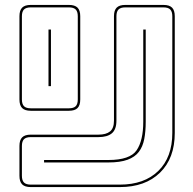

<svg xmlns="http://www.w3.org/2000/svg" viewBox="-20 -750 784 780"><path d="M105 10Q81 10 70 -1Q59 -12 59 -36V-157Q59 -181 70 -192Q81 -203 105 -203H380Q411 -203 427 -216Q443 -229 443 -260V-684Q443 -708 454 -719Q465 -730 489 -730H644Q668 -730 679 -719Q690 -708 690 -684V-210Q690 -107 630 -48.5Q570 10 467 10ZM306 -346Q306 -322 295 -311Q284 -300 260 -300H105Q81 -300 70 -311Q59 -322 59 -346V-684Q59 -708 70 -719Q81 -730 105 -730H260Q284 -730 295 -719Q306 -708 306 -684ZM69 -36Q69 -17 77.5 -8.5Q86 0 105 0H467Q566 0 623 -55.5Q680 -111 680 -210V-684Q680 -703 671.5 -711.5Q663 -720 644 -720H489Q470 -720 461.5 -711.5Q453 -703 453 -684V-260Q453 -224 434.5 -208.5Q416 -193 380 -193H105Q86 -193 77.5 -184.5Q69 -176 69 -157ZM260 -310Q279 -310 287.5 -318.5Q296 -327 296 -346V-684Q296 -703 287.5 -711.5Q279 -720 260 -720H105Q86 -720 77.5 -711.5Q69 -703 69 -684V-346Q69 -327 77.5 -318.5Q86 -310 105 -310ZM187 -400H177V-630H187ZM420 -90H159V-100H420Q508 -100 535 -139.5Q562 -179 562 -256V-630H572V-256Q572 -216 566 -185Q560 -154 544 -133Q528 -112 498 -101Q468 -90 420 -90Z"/></svg>

Font: Bungee Outline
Style: Regular
Weight: 400
Designer: David Jonathan Ross
Foundry: David Jonathan Ross
Version: Version 1.000;PS 1.0;hotconv 1.0.72;makeotf.lib2.5.5900